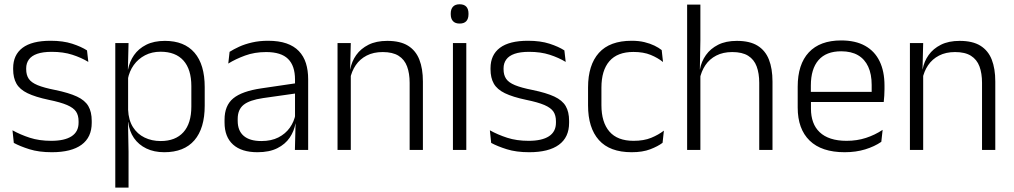

<svg xmlns="http://www.w3.org/2000/svg" viewBox="-20 -684 4626 876"><path d="M216.5 10.5Q157.5 10.5 114.5 -3Q71.5 -16.5 43 -32L37 -89.5Q73 -69.5 116 -55.5Q159 -41.5 214 -41.5Q274.5 -41.5 306.5 -62.2Q338.5 -83 338.5 -124V-131Q338.5 -157.5 327 -174.8Q315.5 -192 286 -204.8Q256.5 -217.5 202.5 -228.5Q141 -241.5 105.5 -258.8Q70 -276 55 -302.5Q40 -329 40 -368V-373Q40 -433.5 82.8 -465.8Q125.5 -498 211 -498Q268 -498 309.5 -484.5Q351 -471 377 -454L383 -401.5Q351 -421 310 -434.2Q269 -447.5 216 -447.5Q175.5 -447.5 149.8 -438.5Q124 -429.5 111.8 -412.5Q99.5 -395.5 99.5 -372.5V-368Q99.5 -342 111 -324.8Q122.5 -307.5 151.5 -295.5Q180.5 -283.5 231.5 -273.5Q294.5 -260.5 331 -243.5Q367.5 -226.5 383 -200Q398.5 -173.5 398.5 -132.5V-123.5Q398.5 -57.5 352 -23.5Q305.5 10.5 216.5 10.5Z M729.5 10.5Q683 10.5 647.8 -6.5Q612.5 -23.5 591.2 -54.2Q570 -85 565 -126.5H545L564.5 -183Q566.5 -136 586.5 -104.2Q606.5 -72.5 639.5 -56.5Q672.5 -40.5 713 -40.5Q780.5 -40.5 816.8 -80.8Q853 -121 853 -198V-291Q853 -367.5 817 -407.8Q781 -448 712.5 -448Q673 -448 641.8 -431.8Q610.5 -415.5 590.2 -387.2Q570 -359 563 -322L546.5 -366.5H564Q571 -403 591.5 -432.5Q612 -462 647.2 -479.8Q682.5 -497.5 732.5 -497.5Q821 -497.5 867.5 -443.5Q914 -389.5 914 -286.5V-202Q914 -98.5 867 -44Q820 10.5 729.5 10.5ZM506 172V-487.5H566.5L563.5 -366L564.5 -346V-139.5L564 -125.5L566.5 9V172Z M1325.5 0 1328.5 -121.5 1326 -131V-288.5V-321Q1326 -384 1294.2 -415.2Q1262.5 -446.5 1194.5 -446.5Q1141.5 -446.5 1098 -430.5Q1054.5 -414.5 1021.5 -394L1027.5 -447.5Q1045.5 -459 1071 -470.8Q1096.5 -482.5 1129.8 -490.2Q1163 -498 1203 -498Q1252 -498 1286.8 -486Q1321.5 -474 1343.5 -451Q1365.5 -428 1375.8 -395.5Q1386 -363 1386 -322.5V0ZM1154.5 10.5Q1082 10.5 1043.2 -24.5Q1004.5 -59.5 1004.5 -125V-138Q1004.5 -202.5 1044.2 -235.2Q1084 -268 1173 -281L1336 -305L1339 -259L1180.5 -236.5Q1118.5 -227.5 1091.5 -205.8Q1064.5 -184 1064.5 -141.5V-132.5Q1064.5 -87.5 1092 -64Q1119.5 -40.5 1172.5 -40.5Q1218 -40.5 1250.2 -57Q1282.5 -73.5 1302.2 -101.2Q1322 -129 1328.5 -163.5L1340.5 -120.5H1328Q1322 -86 1301.8 -56Q1281.5 -26 1245.2 -7.8Q1209 10.5 1154.5 10.5Z M1849 0V-306Q1849 -349.5 1837.2 -381Q1825.5 -412.5 1798.5 -429.5Q1771.5 -446.5 1726 -446.5Q1684 -446.5 1653 -430.5Q1622 -414.5 1603 -386.5Q1584 -358.5 1577 -322.5L1564.5 -367.5H1578Q1584.5 -403.5 1605.2 -432.8Q1626 -462 1661.2 -479.8Q1696.5 -497.5 1747 -497.5Q1806 -497.5 1841.5 -475.5Q1877 -453.5 1893.2 -412.2Q1909.5 -371 1909.5 -312V0ZM1520 0V-487.5H1580.5L1577.5 -367L1580.5 -364V0Z M2046.5 0V-487.5H2107.5V0ZM2077 -576.5Q2057 -576.5 2046.8 -587.5Q2036.5 -598.5 2036.5 -619V-622.5Q2036.5 -642.5 2046.8 -653.5Q2057 -664.5 2077 -664.5Q2097.5 -664.5 2107.5 -653.5Q2117.5 -642.5 2117.5 -622.5V-619Q2117.5 -598.5 2107.5 -587.5Q2097.5 -576.5 2077 -576.5Z M2394.5 10.5Q2335.5 10.5 2292.5 -3Q2249.5 -16.5 2221 -32L2215 -89.5Q2251 -69.5 2294 -55.5Q2337 -41.5 2392 -41.5Q2452.5 -41.5 2484.5 -62.2Q2516.5 -83 2516.5 -124V-131Q2516.5 -157.5 2505 -174.8Q2493.5 -192 2464 -204.8Q2434.5 -217.5 2380.5 -228.5Q2319 -241.5 2283.5 -258.8Q2248 -276 2233 -302.5Q2218 -329 2218 -368V-373Q2218 -433.5 2260.8 -465.8Q2303.5 -498 2389 -498Q2446 -498 2487.5 -484.5Q2529 -471 2555 -454L2561 -401.5Q2529 -421 2488 -434.2Q2447 -447.5 2394 -447.5Q2353.5 -447.5 2327.8 -438.5Q2302 -429.5 2289.8 -412.5Q2277.5 -395.5 2277.5 -372.5V-368Q2277.5 -342 2289 -324.8Q2300.5 -307.5 2329.5 -295.5Q2358.5 -283.5 2409.5 -273.5Q2472.5 -260.5 2509 -243.5Q2545.5 -226.5 2561 -200Q2576.5 -173.5 2576.5 -132.5V-123.5Q2576.5 -57.5 2530 -23.5Q2483.5 10.5 2394.5 10.5Z M2862 10.5Q2762 10.5 2712.5 -45Q2663 -100.5 2663 -203V-285Q2663 -387.5 2712.5 -442.8Q2762 -498 2862 -498Q2894.5 -498 2920.2 -491.8Q2946 -485.5 2966 -475.8Q2986 -466 2999 -455.5L3005 -401Q2981.5 -420 2948.8 -433.5Q2916 -447 2870 -447Q2797 -447 2760.5 -405Q2724 -363 2724 -284V-204.5Q2724 -126 2760.5 -83.8Q2797 -41.5 2870.5 -41.5Q2917.5 -41.5 2951 -55.2Q2984.5 -69 3009 -88L3003 -32.5Q2982 -16.5 2947 -3Q2912 10.5 2862 10.5Z M3444 0V-306Q3444 -349.5 3432.2 -381Q3420.5 -412.5 3393.5 -429.5Q3366.5 -446.5 3321 -446.5Q3279 -446.5 3248 -430.5Q3217 -414.5 3198.2 -386.5Q3179.5 -358.5 3172.5 -323L3157 -367.5H3173.5Q3180 -403.5 3200.8 -432.8Q3221.5 -462 3256.5 -479.8Q3291.5 -497.5 3342 -497.5Q3401 -497.5 3436.5 -475.5Q3472 -453.5 3488.2 -412.2Q3504.5 -371 3504.5 -312V0ZM3115 0V-663H3175.5V-501L3173 -361L3175.5 -356V0Z M3834 10.5Q3728.5 10.5 3674 -42.5Q3619.5 -95.5 3619.5 -193.5V-288.5Q3619.5 -390.5 3670.2 -445Q3721 -499.5 3818 -499.5Q3883 -499.5 3927 -475Q3971 -450.5 3993.2 -404.5Q4015.5 -358.5 4015.5 -294V-276.5Q4015.5 -262 4014.5 -247.5Q4013.5 -233 4012 -218.5H3956Q3957 -240.5 3957 -260.2Q3957 -280 3957 -296.5Q3957 -345.5 3941.2 -379.8Q3925.5 -414 3894.8 -432Q3864 -450 3818 -450Q3749.5 -450 3714.5 -409.8Q3679.5 -369.5 3679.5 -293.5V-246L3680 -238V-187.5Q3680 -154 3689.8 -127Q3699.5 -100 3719.8 -80.8Q3740 -61.5 3770.8 -51.5Q3801.5 -41.5 3842.5 -41.5Q3890 -41.5 3930.8 -54.8Q3971.5 -68 4007 -91.5L4001 -37Q3970 -15.5 3927.5 -2.5Q3885 10.5 3834 10.5ZM3651 -218.5V-265H3998.5V-218.5Z M4460.5 0V-306Q4460.5 -349.5 4448.8 -381Q4437 -412.5 4410 -429.5Q4383 -446.5 4337.5 -446.5Q4295.5 -446.5 4264.5 -430.5Q4233.5 -414.5 4214.5 -386.5Q4195.5 -358.5 4188.5 -322.5L4176 -367.5H4189.5Q4196 -403.5 4216.8 -432.8Q4237.5 -462 4272.8 -479.8Q4308 -497.5 4358.5 -497.5Q4417.5 -497.5 4453 -475.5Q4488.5 -453.5 4504.8 -412.2Q4521 -371 4521 -312V0ZM4131.5 0V-487.5H4192L4189 -367L4192 -364V0Z"/></svg>

Font: Anek Bangla Light
Style: Regular
Weight: 300
Designer: Sulekha Rajkumar (Bangla), Yesha Goshar (Latin)
Foundry: Ek Type
Version: Version 1.003